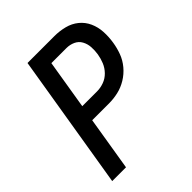

<svg xmlns="http://www.w3.org/2000/svg" viewBox="-204 -859 984 984"><g transform="rotate(-45 288.0 -367.5)"><path d="M38 0H138L186 -293H308Q341 -293 374 -300.5Q407 -308 437.5 -326.5Q468 -345 491 -372.5Q514 -400 526 -432.5Q538 -465 543 -498Q549 -535 547 -572Q545 -609 530.5 -641Q516 -673 489 -695Q462 -717 426.5 -726Q391 -735 354 -735H159ZM201 -380 245 -648H354Q379 -648 401 -638Q423 -628 434.5 -607Q446 -586 447.5 -561Q449 -536 445 -511Q441 -486 431 -461.5Q421 -437 402 -417.5Q383 -398 358 -389Q333 -380 308 -380Z"/></g></svg>

Font: Iosevka Sparkle Medium Oblique
Style: Regular
Weight: 500
Italic angle: -9°
Designer: Belleve Invis
Foundry: Belleve Invis
Version: Version 4.5.0; ttfautohint (v1.8.3)